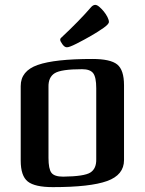

<svg xmlns="http://www.w3.org/2000/svg" viewBox="-20 -756 594 788"><path d="M489 -406V-99Q489 -38 419.5 -13Q350 12 197 12Q123 12 94 -11Q65 -34 65 -97V-403Q65 -465 135 -489.5Q205 -514 359 -514Q433 -514 461 -491.5Q489 -469 489 -406ZM375 -103V-394Q375 -439 362.5 -455.5Q350 -472 317 -472Q231 -472 204.5 -455.5Q178 -439 179 -399V-108Q179 -63 191 -47Q203 -31 239 -31Q326 -32 351 -48Q376 -64 375 -103ZM355 -728Q363 -736 371 -736Q378 -736 387.5 -728Q397 -720 406 -709Q415 -698 421 -686Q427 -674 427 -666Q427 -657 405 -641.5Q383 -626 354.5 -609.5Q326 -593 294.5 -577Q263 -561 254 -562Q245 -562 236 -574.5Q227 -587 227 -593Q227 -598 231 -601Q306 -671 355 -728Z"/></svg>

Font: Federant
Style: Medium
Weight: 500
Designer: Cyreal (www.cyreal.org)
Foundry: Cyreal (www.cyreal.org)
Version: Version 1.010